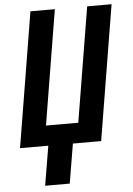

<svg xmlns="http://www.w3.org/2000/svg" viewBox="-62 -781 724 1042"><g transform="rotate(-5 300.0 -260.0)"><path d="M141 215 177 0H23L144 -735H277L174 -110H350L453 -735H586L465 0H311L275 215Z"/></g></svg>

Font: Iosevka Aile Extrabold
Style: Italic
Weight: 800
Italic angle: -9°
Designer: Belleve Invis
Foundry: Belleve Invis
Version: Version 31.1.0; ttfautohint (v1.8.4)